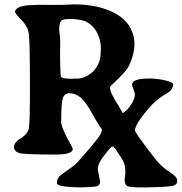

<svg xmlns="http://www.w3.org/2000/svg" viewBox="-20 -697 817 864"><path d="M776.9 112.8Q780.8 132.8 758.8 138.7Q741.7 143.6 668.9 145.5Q648.4 146 635.3 146.5Q558.1 147 550.8 139.2Q541 132.8 541 111.8Q543.5 92.8 543.9 83.7Q544.4 74.7 543.5 61.5Q542.5 48.3 537.6 36.1Q532.7 23.9 523.4 9.3Q518.1 1.5 509.8 -10.7Q504.9 -19.5 502.4 -22.9Q500 -26.4 496.1 -30.8Q492.2 -35.2 491 -36.4Q489.7 -37.6 486.1 -37.1Q482.4 -36.6 481 -35.4Q479.5 -34.2 474.9 -29.5Q470.2 -24.9 467.3 -21Q464.4 -17.1 457 -7.8Q455.6 -5.9 455.1 -5.4Q419.9 36.6 419.9 65.4L430.7 120.1Q430.7 136.7 415.5 141.1Q415.5 143.1 368.7 145.3Q321.8 147.5 276.9 142.8Q231.9 138.2 236.3 123Q236.3 101.1 264.6 82.5Q313 49.8 323.7 38.6Q328.1 33.7 336.9 23.9Q366.7 -10.3 380.4 -25.9Q394 -41.5 410.6 -62.5Q427.2 -83.5 433.3 -95.2Q439.5 -106.9 438.5 -114.3Q427.7 -129.4 415 -150.6Q402.3 -171.9 393.6 -188.2Q384.8 -204.6 373 -222.2Q361.3 -239.7 350.3 -251.2Q339.4 -262.7 324.2 -270Q309.1 -277.3 292 -277.3Q270.5 -277.3 262.9 -256.1Q255.4 -234.9 255.4 -150.9Q253.9 -138.7 267.3 -107.2Q280.8 -75.7 294.4 -54.2Q307.6 -29.8 307.6 -26.9Q307.6 -1.5 228.5 -1.5Q89.8 -1.5 66.4 -8.3Q48.8 -14.2 44.4 -26.4Q40 -38.6 47.9 -51.8Q55.7 -64.9 72.8 -74.2Q102.5 -91.8 108.9 -116.2Q115.2 -122.6 114.7 -334Q114.3 -545.4 107.9 -551.8Q106.4 -565.9 97.2 -580.8Q87.9 -595.7 77.6 -606Q67.4 -616.2 58.1 -627Q48.8 -637.7 47.4 -645Q49.8 -657.2 65.2 -664.1Q80.6 -670.9 104.2 -672.9Q127.9 -674.8 158.4 -675.3Q189 -675.8 221.2 -675Q253.4 -674.3 286.1 -676.3Q341.8 -679.7 393.1 -671.4Q444.3 -663.1 486.8 -642.8Q529.3 -622.6 554.7 -589.8Q580.1 -557.1 584.5 -511.7Q588.9 -466.3 563.5 -408.2Q557.1 -391.1 536.9 -368.7Q516.6 -346.2 496.8 -328.1Q477.1 -310.1 474.6 -305.7Q475.6 -288.6 485.4 -269.3Q495.1 -250 510 -226.3Q524.9 -202.6 531.7 -188Q551.8 -198.2 570.3 -227.3Q588.9 -256.3 586.9 -274.4Q587.4 -277.8 580.8 -294.9Q574.2 -312 574.2 -314.9Q573.7 -339.8 631.8 -343.3Q683.6 -346.2 730.5 -333.5Q761.2 -325.2 759.3 -315.4Q758.8 -314.5 758.3 -313.5Q758.3 -291.5 720.5 -270.3Q682.6 -249 648.4 -209Q587.4 -137.2 587.4 -109.9Q587.4 -99.1 677.7 17.1Q706.5 53.7 741.7 75.9Q776.9 98.1 776.9 112.8ZM247.1 -555.2Q251.5 -528.8 251 -499Q249.5 -448.7 251 -402.3Q252 -352.5 254.9 -351.1Q259.8 -345.2 281.2 -343.3Q302.2 -341.3 314.5 -343.3Q345.2 -340.3 373.5 -356.4Q401.4 -371.6 418 -400.4Q434.1 -429.2 433.1 -462.9Q436 -492.2 428.7 -519Q421.4 -546.4 406 -567.1Q390.6 -587.9 365.7 -600.6Q349.6 -607.9 309.1 -611.3Q306.6 -611.3 302.7 -611.3Q293.9 -611.3 290 -611.3Q285.6 -611.3 279.3 -610.8Q272.5 -610.4 269.8 -609.6Q267.1 -608.9 262.7 -607.9Q258.3 -606.4 256.8 -604.5Q255.4 -602.1 252.9 -599.1Q250 -596.2 249.5 -592.3Q248.5 -587.9 247.6 -582.5Q246.6 -577.1 246.6 -570.8Q246.1 -559.1 247.1 -555.2Z"/></svg>

Font: Averia Serif Libre RX
Style: Bold
Weight: 700
Version: Version 1.002